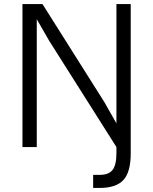

<svg xmlns="http://www.w3.org/2000/svg" viewBox="-20 -720 750 940"><path d="M436 136H470Q512 136 531 112Q550 88 550 30V0L221 -520L160 -626V0H90V-700H188L491 -220L550 -116V-700H620V30Q620 123 584 161.5Q548 200 470 200H436Z"/></svg>

Font: Retni Sans
Style: Regular
Weight: 400
Designer: Vitaly Kuzmin
Foundry: ParaType Ltd.
Version: Version 1.00;March 2, 2019;FontCreator 11.5.0.2425 64-bit; t